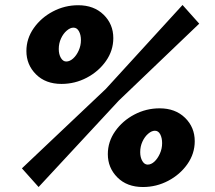

<svg xmlns="http://www.w3.org/2000/svg" viewBox="-20 -741 865 771"><path d="M227 -404Q163 -404 124.5 -442.5Q86 -481 86 -536Q86 -586 115.5 -628Q145 -670 192.5 -695Q240 -720 294 -720Q357 -720 396 -682Q435 -644 435 -588Q435 -538 405.5 -496Q376 -454 328.5 -429Q281 -404 227 -404ZM246 -494Q260 -494 273.5 -506Q287 -518 296 -538Q305 -558 305 -580Q305 -601 297 -615.5Q289 -630 275 -630Q262 -630 248 -618Q234 -606 225 -586.5Q216 -567 216 -544Q216 -523 224.5 -508.5Q233 -494 246 -494ZM554 10Q490 10 451.5 -28.5Q413 -67 413 -122Q413 -172 442.5 -214Q472 -256 519.5 -281Q567 -306 621 -306Q684 -306 723 -268Q762 -230 762 -174Q762 -124 732.5 -82Q703 -40 655.5 -15Q608 10 554 10ZM573 -80Q587 -80 600 -92Q613 -104 622 -124Q631 -144 631 -166Q631 -187 623.5 -201.5Q616 -216 602 -216Q589 -216 575 -204Q561 -192 552 -172.5Q543 -153 543 -130Q543 -109 551.5 -94.5Q560 -80 573 -80ZM68 -65 405 -384 713 -721 780 -646 457 -337 135 10Z"/></svg>

Font: Raleway Thin Black
Style: Italic
Weight: 900
Italic angle: -12°
Version: Version 4.026